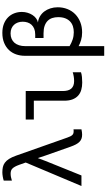

<svg xmlns="http://www.w3.org/2000/svg" viewBox="356 -1092 936 1689"><g transform="rotate(-90 824.5 -248.0)"><path d="M219.2 -545.9 238.8 -490.2 32.2 0H125L252 -314.9L277.8 -383.8L300.8 -314.9L377.9 -96.2C384.4 -78 391.1 -62.3 397.9 -49.3C404.8 -36.3 412.4 -25.7 420.7 -17.6C429 -9.4 438.2 -3.5 448.5 0.2C458.7 4 470.5 5.9 483.9 5.9C497.6 5.9 513.2 3.9 530.8 0V-69.8C527.2 -69.2 523.9 -68.8 521 -68.8H512.2C505.4 -68.8 499.4 -69.7 494.4 -71.5C489.3 -73.3 484.8 -76.3 480.7 -80.6C476.6 -84.8 472.8 -90.5 469.2 -97.7C465.7 -104.8 461.9 -113.9 458 -125L299.3 -574.7C290.2 -600.4 280.5 -621.3 270.3 -637.2C260 -653.2 248.9 -665.4 236.8 -674.1C224.8 -682.7 211.8 -688.5 198 -691.4C184.2 -694.3 168.9 -695.8 152.3 -695.8C141.9 -695.8 129.9 -694.7 116.2 -692.4C102.5 -690.1 90.3 -687.2 79.6 -683.6V-611.8C90 -615.4 100.5 -618.2 111.1 -620.1C121.7 -622.1 131.3 -623 140.1 -623C149.6 -623 158 -621.9 165.5 -619.6C173 -617.4 179.8 -613.3 185.8 -607.4C191.8 -601.6 197.5 -593.7 202.9 -583.7C208.3 -573.8 213.7 -561.2 219.2 -545.9Z M1032.7 -3.9V-76.7C1021.6 -73.1 1009.4 -70.1 996.1 -67.9C982.7 -65.6 969.2 -64.5 955.6 -64.5C926.6 -64.5 904.7 -72.5 889.9 -88.6C875.1 -104.7 867.7 -130 867.7 -164.6V-490.2H616.7V-418.9H782.7V-150.9C782.7 -121.9 786.7 -97.4 794.7 -77.4C802.7 -57.4 813.7 -41.1 827.9 -28.6C842 -16 858.9 -7 878.4 -1.5C897.9 4.1 919.4 6.8 942.9 6.8C959.8 6.8 976 6 991.5 4.4C1006.9 2.8 1020.7 0 1032.7 -3.9Z M1604.5 -209C1604.5 -231.8 1601.2 -253.3 1594.7 -273.4C1588.2 -293.6 1579.1 -311.4 1567.4 -326.9C1555.7 -342.4 1541.6 -355 1525.1 -364.7C1508.7 -374.5 1490.6 -380.5 1470.7 -382.8C1483.7 -385.1 1495.9 -390.5 1507.3 -399.2C1518.7 -407.8 1528.6 -418.5 1536.9 -431.4C1545.2 -444.3 1551.7 -458.7 1556.4 -474.6C1561.1 -490.6 1563.5 -507 1563.5 -523.9C1563.5 -547.7 1559.5 -570 1551.5 -590.8C1543.5 -611.7 1531.7 -629.9 1516.1 -645.5C1500.5 -661.1 1481.2 -673.4 1458.3 -682.4C1435.3 -691.3 1409 -695.8 1379.4 -695.8C1345.5 -695.8 1316 -690.5 1290.8 -679.9C1265.5 -669.4 1244.5 -655.1 1227.8 -637.2C1211 -619.3 1198.5 -598.4 1190.2 -574.5C1181.9 -550.5 1177.7 -525.4 1177.7 -499V200.2H1262.7V-24.9C1278.6 -16.4 1296.5 -9.2 1316.2 -3.2C1335.9 2.8 1358.4 5.9 1383.8 5.9C1416.7 5.9 1446.7 0.5 1473.9 -10.3C1501.1 -21 1524.3 -35.9 1543.7 -54.9C1563.1 -74 1578 -96.7 1588.6 -123C1599.2 -149.4 1604.5 -178.1 1604.5 -209ZM1262.7 -104.5V-495.1C1262.7 -514.6 1265.2 -532.4 1270.3 -548.3C1275.3 -564.3 1282.6 -577.8 1292 -588.9C1301.4 -599.9 1313.2 -608.5 1327.1 -614.5C1341.1 -620.5 1356.9 -623.5 1374.5 -623.5C1390.8 -623.5 1405.3 -620.8 1418 -615.5C1430.7 -610.1 1441.4 -602.7 1450.2 -593.3C1459 -583.8 1465.7 -572.5 1470.5 -559.3C1475.2 -546.1 1477.5 -531.9 1477.5 -516.6C1477.5 -501.6 1475.3 -487.5 1470.9 -474.1C1466.6 -460.8 1459.8 -449.1 1450.7 -439.2C1441.6 -429.3 1429.9 -421.4 1415.8 -415.5C1401.6 -409.7 1384.6 -406.7 1364.7 -406.7H1334.5V-333.5H1375.5C1401.5 -333.5 1423.6 -330.2 1441.7 -323.7C1459.7 -317.2 1474.4 -308.3 1485.6 -296.9C1496.8 -285.5 1505 -272 1510 -256.3C1515.1 -240.7 1517.6 -223.6 1517.6 -205.1C1517.6 -180.7 1514.2 -159.9 1507.6 -142.8C1500.9 -125.7 1491.7 -111.6 1480 -100.3C1468.3 -89.1 1454.3 -80.8 1438 -75.4C1421.7 -70.1 1404 -67.4 1384.8 -67.4C1362.3 -67.4 1340.9 -70.8 1320.6 -77.6C1300.2 -84.5 1280.9 -93.4 1262.7 -104.5Z"/></g></svg>

Font: CodeNewRoman Nerd Font Mono
Style: Regular
Weight: 400
Monospace: yes
Designer: Sam Radian
Foundry: Code New Roman
Version: Version 2.00 November 29, 2014;Nerd Fonts 3.2.1